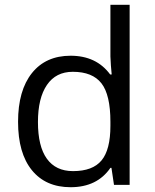

<svg xmlns="http://www.w3.org/2000/svg" viewBox="-20 -780 653 810"><path d="M450.2 -71.8H445.8Q389.6 9.8 277.8 9.8Q172.9 9.8 114.5 -62Q56.2 -133.8 56.2 -266.1Q56.2 -398.4 114.7 -471.7Q173.3 -544.9 277.8 -544.9Q386.7 -544.9 444.8 -465.8H451.2L447.8 -504.4L445.8 -542V-759.8H526.9V0H460.9ZM288.1 -58.1Q371.1 -58.1 408.4 -103.3Q445.8 -148.4 445.8 -249V-266.1Q445.8 -379.9 408 -428.5Q370.1 -477.1 287.1 -477.1Q215.8 -477.1 178 -421.6Q140.1 -366.2 140.1 -265.1Q140.1 -162.6 177.7 -110.4Q215.3 -58.1 288.1 -58.1Z"/></svg>

Font: f04293028
Style: Regular
Weight: 400
Foundry: Ascender Corporation
Version: Version 1.10